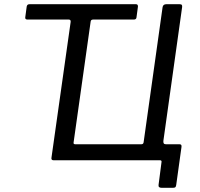

<svg xmlns="http://www.w3.org/2000/svg" viewBox="-20 -762 953 913"><path d="M748 131Q732 131 734 117L748 9Q750 0 740 0H234Q222 0 225 -14L316 -658Q317 -669 307 -669H111Q99 -669 100 -679L107 -731Q108 -736 111 -739Q114 -742 121 -742H626Q632 -742 634 -739Q636 -736 636 -731L629 -679Q628 -669 616 -669H423Q412 -669 411 -659L330 -85Q328 -76 338 -76H652Q662 -76 663 -86L753 -727Q755 -742 771 -742H834Q842 -742 844.5 -738.5Q847 -735 846 -728L757 -93Q756 -85 758.5 -80.5Q761 -76 769 -76H834Q845 -76 843 -63L818 117Q817 125 814 128Q811 131 803 131Z"/></svg>

Font: Libre Franklin
Style: Italic
Weight: 400
Italic angle: -8°
Designer: Pablo Impallari, Rodrigo Fuenzalida, Nhung Nguyen
Foundry: Impallari Type
Version: Version 3.000